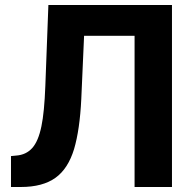

<svg xmlns="http://www.w3.org/2000/svg" viewBox="-20 -747 770 767"><path d="M63.5 0H23.9V-123.5L44.4 -125.5Q84.5 -128.4 108.9 -155.8Q133.3 -183.1 145.5 -242.7Q157.2 -298.8 161.1 -403.8L173.3 -727.1H667V0H517.6V-604H315.9L304.7 -351.1Q298.8 -229 275.9 -151.4Q252 -73.2 202.1 -37.1Q150.9 0 63.5 0Z"/></svg>

Font: My Font
Style: Bold
Weight: 500
Designer: Rasmus Andersson
Foundry: rsms
Version: Version 0.001